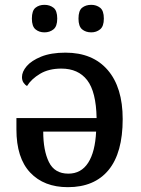

<svg xmlns="http://www.w3.org/2000/svg" viewBox="-20 -765 582 795"><path d="M261 10Q162 10 105 -50.5Q48 -111 48 -229V-276H380Q378 -385 341 -433Q304 -481 234 -481Q182 -481 146 -459.5Q110 -438 92 -409Q84 -413 77.5 -422.5Q71 -432 71 -446Q71 -468 90.5 -491Q110 -514 150.5 -530.5Q191 -547 251 -547Q364 -547 426 -475Q488 -403 488 -272Q488 -132 429.5 -61Q371 10 261 10ZM263 -46Q316 -46 345 -91Q374 -136 378 -220H159Q159 -142 182.5 -94Q206 -46 263 -46ZM358 -631Q335 -631 320 -643.5Q305 -656 305 -688Q305 -721 320 -733Q335 -745 358 -745Q379 -745 394.5 -733Q410 -721 410 -688Q410 -656 394.5 -643.5Q379 -631 358 -631ZM164 -631Q142 -631 127 -643.5Q112 -656 112 -688Q112 -721 127 -733Q142 -745 164 -745Q186 -745 201.5 -733Q217 -721 217 -688Q217 -656 201.5 -643.5Q186 -631 164 -631Z"/></svg>

Font: ET Text
Style: Regular
Weight: 470
Designer: Monotype Design Team
Foundry: Monotype Imaging Inc.
Version: Version 2.009